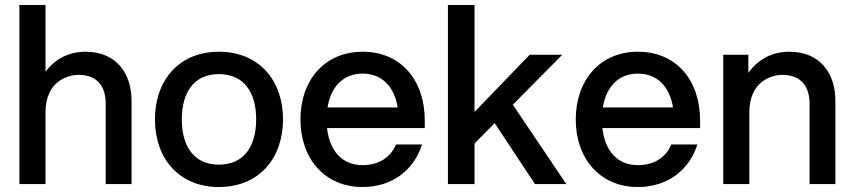

<svg xmlns="http://www.w3.org/2000/svg" viewBox="-20 -740 3438 772"><path d="M58 0H163V-288C163 -416 256 -439 296 -439C372 -439 405 -391 405 -324V0H509V-335C509 -442 450 -532 324 -532C251 -532 198 -498 163 -452V-720H58Z M860 12C1022 12 1118 -104 1118 -260C1118 -416 1022 -532 860 -532C699 -532 603 -416 603 -260C603 -104 699 12 860 12ZM860 -78C759 -78 711 -153 711 -260C711 -367 759 -442 860 -442C962 -442 1010 -367 1010 -260C1010 -153 962 -78 860 -78Z M1438 12C1557 12 1644 -56 1677 -159H1572C1550 -106 1502 -76 1438 -76C1354 -76 1305 -135 1295 -225H1688V-255C1688 -418 1592 -532 1438 -532C1284 -532 1188 -416 1188 -260C1188 -104 1284 12 1438 12ZM1297 -308C1310 -390 1359 -444 1438 -444C1517 -444 1566 -390 1579 -308Z M1781 0H1888V-163L1969 -245L2131 0H2257L2042 -319L2241 -520H2110L1888 -290V-720H1781Z M2545 12C2664 12 2751 -56 2784 -159H2679C2657 -106 2609 -76 2545 -76C2461 -76 2412 -135 2402 -225H2795V-255C2795 -418 2699 -532 2545 -532C2391 -532 2295 -416 2295 -260C2295 -104 2391 12 2545 12ZM2404 -308C2417 -390 2466 -444 2545 -444C2624 -444 2673 -390 2686 -308Z M3235 -324V0H3339V-335C3339 -442 3280 -532 3154 -532C3078 -532 3024 -496 2989 -447V-520H2888V0H2993V-288C2993 -416 3086 -439 3126 -439C3202 -439 3235 -391 3235 -324Z"/></svg>

Font: Aspekta 500
Style: Regular
Weight: 500
Designer: Ivo Dolenc
Version: Version 2.100